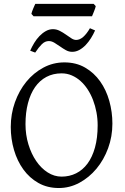

<svg xmlns="http://www.w3.org/2000/svg" viewBox="-20 -950 640 985"><path d="M481 -307.1Q481 -340.8 474.9 -373.8Q468.8 -406.7 457.5 -436.3Q446.3 -465.8 429.9 -491Q413.6 -516.1 393.1 -534.4Q372.6 -552.7 348.1 -563.2Q323.7 -573.7 295.9 -573.7Q252.4 -573.7 218 -555.4Q183.6 -537.1 159.9 -503.2Q136.2 -469.2 123.5 -420.9Q110.8 -372.6 110.8 -313Q110.8 -258.3 125.7 -209.5Q140.6 -160.6 165.8 -123.8Q190.9 -86.9 224.6 -65.4Q258.3 -43.9 295.9 -43.9Q336.4 -43.9 370.4 -60.8Q404.3 -77.6 429 -110.8Q453.6 -144 467.3 -193.4Q481 -242.7 481 -307.1ZM556.6 -315.9Q556.6 -249.5 534.7 -189.7Q512.7 -129.9 474.9 -84.5Q437 -39.1 387.2 -12.2Q337.4 14.6 281.7 14.6Q223.1 14.6 177.2 -11.2Q131.3 -37.1 99.9 -80.6Q68.4 -124 51.8 -180.7Q35.2 -237.3 35.2 -298.8Q35.2 -365.2 56.6 -425.3Q78.1 -485.4 115.2 -530.8Q152.3 -576.2 202.4 -603Q252.4 -629.9 310.1 -629.9Q370.6 -629.9 416.5 -603.3Q462.4 -576.7 493.7 -532.7Q524.9 -488.8 540.8 -432.1Q556.6 -375.5 556.6 -315.9ZM467.8 -793.9Q459 -773.9 446.8 -754.4Q434.6 -734.9 419.7 -719.2Q404.8 -703.6 387.2 -693.8Q369.6 -684.1 350.6 -684.1Q333.5 -684.1 318.1 -692.6Q302.7 -701.2 288.1 -711.7Q273.4 -722.2 259 -730.7Q244.6 -739.3 230.5 -739.3Q210.9 -739.3 194.8 -723.4Q178.7 -707.5 160.6 -680.2L134.8 -689.9Q143.6 -710 155.5 -729.7Q167.5 -749.5 182.6 -765.1Q197.8 -780.8 215.1 -790.5Q232.4 -800.3 251.5 -800.3Q270 -800.3 286.6 -791.7Q303.2 -783.2 317.9 -772.7Q332.5 -762.2 345.7 -753.7Q358.9 -745.1 370.6 -745.1Q389.2 -745.1 407 -760.7Q424.8 -776.4 441.4 -805.2ZM471.2 -918.5Q470.2 -913.1 467.8 -906Q465.3 -898.9 462.4 -891.8Q459.5 -884.8 456.8 -877.9Q454.1 -871.1 452.1 -866.7H151.9L141.1 -878.9Q142.1 -884.3 144.5 -891.1Q147 -897.9 149.9 -905Q152.8 -912.1 155.8 -918.7Q158.7 -925.3 161.1 -930.2H460.4Z"/></svg>

Font: Gentium Plus Eur
Style: Regular
Weight: 400
Designer: J. Victor Gaultney, Annie Olsen, Iska Routamaa, Becca Hirsbrunner
Foundry: SIL International
Version: Version 5.000